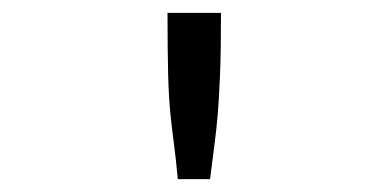

<svg xmlns="http://www.w3.org/2000/svg" viewBox="-20 -685 603 298"><path d="M240 -665H323Q323 -605 321.5 -569Q320 -533 318 -508.5Q316 -484 313 -461.5Q310 -439 306 -407H256Q253 -439 250 -461.5Q247 -484 244.5 -508Q242 -532 241 -568.5Q240 -605 240 -665Z"/></svg>

Font: Inconsolata SemiExpanded Thin
Style: Regular
Weight: 100
Width: 6
Monospace: yes
Designer: Raph Levien, Cyreal, Brenton Simpson
Foundry: Raph Levien, Cyreal, Google
Version: Version 3.100; ttfautohint (v1.8.4.7-5d5b)